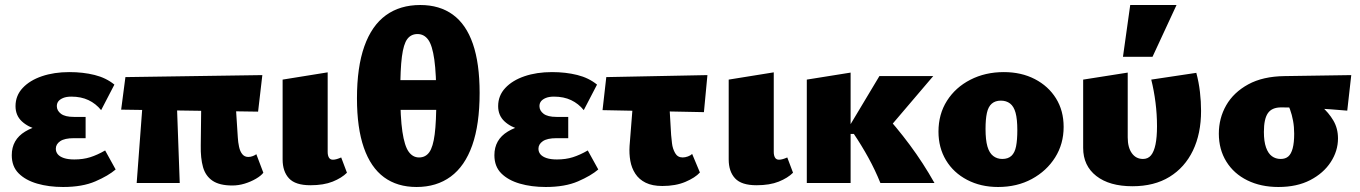

<svg xmlns="http://www.w3.org/2000/svg" viewBox="-20 -731 5432 767"><path d="M232 16Q175 16 128.5 2.5Q82 -11 54.5 -38.5Q27 -66 27 -111Q27 -173 80.5 -205.5Q134 -238 219 -238V-202Q174 -202 133 -212.5Q92 -223 67 -246.5Q42 -270 42 -307Q42 -349 70.5 -379.5Q99 -410 147.5 -426.5Q196 -443 257 -443Q312 -443 358 -431.5Q404 -420 437 -393L384 -291Q363 -317 333.5 -331Q304 -345 265 -345Q245 -345 232 -339.5Q219 -334 213 -326Q207 -318 207 -307Q207 -289 223.5 -276.5Q240 -264 275 -264H322V-179H275Q238 -179 220.5 -167Q203 -155 203 -137Q203 -124 211 -114.5Q219 -105 235.5 -99.5Q252 -94 277 -94Q312 -94 340.5 -103Q369 -112 400 -130L442 -54Q413 -29 361 -6.5Q309 16 232 16Z M526 0 557 -414H683L698 0ZM464 -293 481 -423 1028 -431 1011 -285ZM782 -150 785 -414H915L930 -182Q931 -163 935 -144.5Q939 -126 948 -115Q957 -104 972 -104Q981 -104 990 -107.5Q999 -111 1004 -115L1032 -41Q1023 -29 1002.5 -17Q982 -5 957.5 2.5Q933 10 908 10Q857 10 829 -9Q801 -28 791 -63.5Q781 -99 782 -150Z M1220 9Q1160 9 1134.5 -18.5Q1109 -46 1109 -94V-413L1289 -442V-124Q1289 -110 1294 -101.5Q1299 -93 1310 -93Q1317 -93 1325.5 -95.5Q1334 -98 1343 -102L1366 -41Q1345 -20 1309 -5.5Q1273 9 1220 9Z M1644 16Q1567 16 1514 -23Q1461 -62 1433.5 -141Q1406 -220 1406 -338Q1406 -463 1435.5 -546Q1465 -629 1521.5 -670Q1578 -711 1659 -711Q1736 -711 1789 -672.5Q1842 -634 1869 -556Q1896 -478 1896 -360Q1896 -234 1866.5 -150.5Q1837 -67 1780.5 -25.5Q1724 16 1644 16ZM1654 -102Q1680 -102 1695 -123Q1710 -144 1716.5 -194.5Q1723 -245 1723 -335Q1723 -436 1715 -493Q1707 -550 1690.5 -572.5Q1674 -595 1648 -595Q1622 -595 1607 -575Q1592 -555 1585.5 -504.5Q1579 -454 1579 -363Q1579 -262 1587.5 -205Q1596 -148 1612.5 -125Q1629 -102 1654 -102ZM1504 -292V-411H1781V-292Z M2160 16Q2103 16 2056.5 2.5Q2010 -11 1982.5 -38.5Q1955 -66 1955 -111Q1955 -173 2008.5 -205.5Q2062 -238 2147 -238V-202Q2102 -202 2061 -212.5Q2020 -223 1995 -246.5Q1970 -270 1970 -307Q1970 -349 1998.5 -379.5Q2027 -410 2075.5 -426.5Q2124 -443 2185 -443Q2240 -443 2286 -431.5Q2332 -420 2365 -393L2312 -291Q2291 -317 2261.5 -331Q2232 -345 2193 -345Q2173 -345 2160 -339.5Q2147 -334 2141 -326Q2135 -318 2135 -307Q2135 -289 2151.5 -276.5Q2168 -264 2203 -264H2250V-179H2203Q2166 -179 2148.5 -167Q2131 -155 2131 -137Q2131 -124 2139 -114.5Q2147 -105 2163.5 -99.5Q2180 -94 2205 -94Q2240 -94 2268.5 -103Q2297 -112 2328 -130L2370 -54Q2341 -29 2289 -6.5Q2237 16 2160 16Z M2387 -291 2402 -423 2806 -431 2792 -283ZM2495 -148 2516 -414H2648L2661 -192Q2662 -180 2664.5 -158.5Q2667 -137 2677 -119.5Q2687 -102 2707 -102Q2717 -102 2728 -106Q2739 -110 2745 -116L2776 -42Q2757 -21 2718 -4.5Q2679 12 2626 12Q2586 12 2559.5 -1Q2533 -14 2518 -37Q2503 -60 2498 -88.5Q2493 -117 2495 -148Z M3002 9Q2942 9 2916.5 -18.5Q2891 -46 2891 -94V-413L3071 -442V-124Q3071 -110 3076 -101.5Q3081 -93 3092 -93Q3099 -93 3107.5 -95.5Q3116 -98 3125 -102L3148 -41Q3127 -20 3091 -5.5Q3055 9 3002 9Z M3497 0Q3476 -52 3449 -101Q3422 -150 3391 -196H3372V-225L3493 -427H3708L3501 -184V-289Q3561 -224 3614.5 -152Q3668 -80 3713 0ZM3203 0V-413L3378 -441V0Z M3967 16Q3898 16 3843.5 -12.5Q3789 -41 3759 -91Q3729 -141 3729 -205Q3729 -275 3763 -328.5Q3797 -382 3856.5 -412.5Q3916 -443 3990 -443Q4060 -443 4114 -415Q4168 -387 4198.5 -338Q4229 -289 4229 -224Q4229 -156 4195 -102Q4161 -48 4102 -16Q4043 16 3967 16ZM3984 -96Q4007 -96 4020.5 -108.5Q4034 -121 4039 -146.5Q4044 -172 4044 -211Q4044 -255 4037 -280.5Q4030 -306 4015 -317.5Q4000 -329 3978 -329Q3956 -329 3942 -317Q3928 -305 3922.5 -280Q3917 -255 3917 -216Q3917 -172 3924.5 -146Q3932 -120 3947.5 -108Q3963 -96 3984 -96Z M4504 13Q4412 13 4359.5 -28Q4307 -69 4307 -140V-413L4485 -441V-182Q4485 -142 4501.5 -119Q4518 -96 4546 -96Q4566 -96 4578 -110.5Q4590 -125 4596 -154Q4602 -183 4602 -227Q4602 -274 4596 -321.5Q4590 -369 4579 -413L4759 -440Q4769 -403 4773.5 -364Q4778 -325 4778 -288Q4778 -197 4745.5 -129.5Q4713 -62 4652 -24.5Q4591 13 4504 13ZM4466 -504 4495 -711H4680L4584 -504Z M5087 16Q5017 16 4963 -10.5Q4909 -37 4879 -85.5Q4849 -134 4849 -197Q4849 -259 4878.5 -310.5Q4908 -362 4966.5 -394Q5025 -426 5112 -427L5378 -431L5362 -289Q5295 -295 5230 -298.5Q5165 -302 5098 -302Q5061 -302 5045 -279Q5029 -256 5029 -204Q5029 -166 5037.5 -142Q5046 -118 5061 -107Q5076 -96 5096 -96Q5115 -96 5126.5 -106Q5138 -116 5144 -138.5Q5150 -161 5150 -197Q5150 -224 5145.5 -248.5Q5141 -273 5133.5 -293.5Q5126 -314 5116 -326L5193 -355Q5228 -333 5258 -307Q5288 -281 5306.5 -249.5Q5325 -218 5325 -178Q5325 -128 5296 -83.5Q5267 -39 5214 -11.5Q5161 16 5087 16Z"/></svg>

Font: Ysabeau Infant Black
Style: Regular
Weight: 900
Designer: Christian Thalmann (Catharsis Fonts)
Version: Version 2.001;gftools[0.9.30]; featfreeze: ss01,ss02,lnum